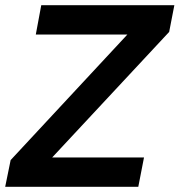

<svg xmlns="http://www.w3.org/2000/svg" viewBox="-25 -720 692 740"><path d="M627 -597 176 -113H530L508 0H-5L16 -103L466 -587H113L134 -700H647Z"/></svg>

Font: Albert Sans
Style: Bold Italic
Weight: 700
Italic angle: -11.25°
Designer: Andreas Rasmussen
Foundry: a.Foundry
Version: Version 1.025